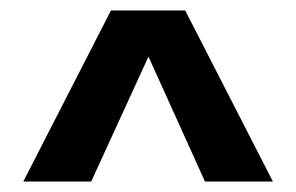

<svg xmlns="http://www.w3.org/2000/svg" viewBox="-20 -780 571 370"><path d="M193.8 -759.8H336.9L505.9 -430.2H375L266.1 -670.9L155.8 -430.2H24.9Z"/></svg>

Font: TASA Explorer SemiBold
Style: Regular
Weight: 600
Designer: Weizhong Zhang
Foundry: Local Remote
Version: Version 1.000;Glyphs 3.1.2 (3151)